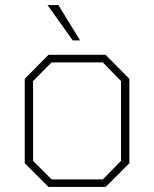

<svg xmlns="http://www.w3.org/2000/svg" viewBox="-20 -740 610 760"><path d="M268 -580 168 -720H211L297 -580ZM172 0 78 -94V-428L172 -523H398L492 -428V-94L398 0ZM184 -30H387L459 -103V-419L387 -493H184L111 -419V-103Z"/></svg>

Font: Tomorrow ExtraLight
Style: Regular
Weight: 275
Designer: Tony de Marco, Monica Rizzolli
Foundry: Just in Type
Version: Version 2.002